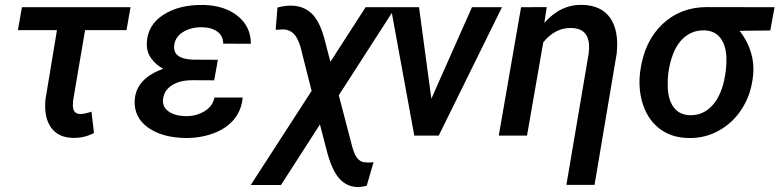

<svg xmlns="http://www.w3.org/2000/svg" viewBox="-20 -558 3207 790"><path d="M500.5 -434.1H330.1L280.8 -144.5L279.8 -125Q279.8 -88.9 310.5 -88.9Q326.7 -88.4 356.4 -98.6L366.7 -10.7Q326.7 10.3 280.3 9.3Q219.7 8.3 189.9 -33.4Q160.2 -75.2 167 -148.4L214.4 -434.1H53.7L70.3 -528.3H517.1Z M534.2 -145Q539.1 -234.4 651.4 -274.9Q621.6 -291 602.3 -317.6Q583 -344.2 584 -379.4Q586.4 -454.6 652.1 -497.1Q717.8 -539.6 818.4 -537.6Q905.3 -535.2 958.7 -491.7Q1012.2 -448.2 1012.2 -377.9L898.4 -378.4Q898.4 -410.6 873.8 -428.2Q849.1 -445.8 811 -445.8Q767.6 -446.8 734.9 -427.2Q702.1 -407.7 697.3 -374.5Q688 -315.4 774.4 -312.5L876.5 -312L861.3 -227.5L773.4 -228Q719.7 -228 687.5 -207.3Q655.3 -186.5 650.9 -150.4Q647 -119.6 672.1 -100.6Q697.3 -81.5 742.2 -80.1Q786.1 -79.1 820.8 -99.9Q855.5 -120.6 862.3 -156.7H978.5Q974.1 -104.5 942.4 -66.4Q910.6 -28.3 856.7 -8.8Q802.7 10.7 741.2 9.8Q646 7.8 588.4 -33.7Q530.8 -75.2 534.2 -145Z M1180.2 -534.7Q1228 -533.7 1260.7 -503.9Q1293.5 -474.1 1313.5 -403.3L1339.4 -303.7L1484.4 -528.3H1607.4L1374 -166L1429.2 45.4L1434.6 62.5Q1448.2 104.5 1477.1 109.4L1497.1 110.8L1517.1 109.4L1488.8 206.5Q1463.9 212.4 1446.3 211.4Q1403.3 208.5 1374 174.1Q1344.7 139.6 1324.7 63L1296.4 -45.9L1136.2 203.1H1011.7L1262.2 -184.1L1216.3 -365.2Q1204.6 -403.8 1188 -419.7Q1171.4 -435.5 1147.9 -437L1114.3 -435.5L1121.6 -526.9Q1153.3 -535.6 1180.2 -534.7Z M1754.9 -151.9 1921.9 -528.3H2045.4L1785.2 0H1684.6L1587.9 -528.3H1704.1Z M2229.5 -528.8 2219.7 -463.9Q2287.1 -540 2375.5 -538.1Q2454.1 -536.1 2490.5 -484.4Q2526.9 -432.6 2517.6 -338.9L2426.3 202.6H2310.5L2402.3 -338.4Q2404.8 -359.9 2403.3 -378.9Q2396.5 -441.4 2331.1 -442.9Q2264.6 -444.8 2215.3 -383.8L2148.4 0H2032.2L2124 -528.3Z M3149.4 -432.6 3023.4 -431.2Q3087.4 -347.7 3079.1 -250.5L3077.6 -239.7Q3069.8 -168.9 3033.2 -111.1Q2996.6 -53.2 2938.2 -20.8Q2879.9 11.7 2812.5 9.8Q2744.6 8.8 2696.8 -26.4Q2648.9 -61.5 2627.2 -123Q2605.5 -184.6 2613.3 -257.3L2614.3 -265.1Q2630.9 -387.7 2705.3 -458.3Q2779.8 -528.8 2888.2 -528.8L3167 -528.3ZM2729.5 -255.4Q2726.6 -229 2727.5 -199.2Q2729.5 -145.5 2752.9 -115.2Q2776.4 -85 2818.8 -84Q2873 -82.5 2911.4 -124.5Q2949.7 -166.5 2963.4 -247.1L2966.8 -270Q2969.7 -295.4 2968.8 -323.7Q2966.3 -373.5 2943.4 -402.6Q2920.4 -431.6 2878.9 -433.1Q2820.3 -434.6 2781.2 -390.1Q2742.2 -345.7 2729.5 -255.4Z"/></svg>

Font: Roboto Medium
Style: Italic
Weight: 500
Italic angle: -12°
Designer: Google
Version: Version 2.134; 2016